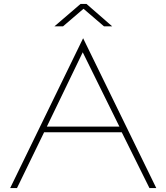

<svg xmlns="http://www.w3.org/2000/svg" viewBox="-20 -964 853 984"><path d="M781 0H746L604 -286H206L67 0H32L406 -768ZM592 -315 404 -696 220 -315ZM513 -829 408 -919 303 -829H259L393 -944H423L555 -829Z"/></svg>

Font: Poiret One
Style: Regular
Weight: 400
Designer: Denis Masharov (denis.masharov@gmail.com), Cyreal (Charset Expansion)
Foundry: Denis Masharov
Version: Version 1.101